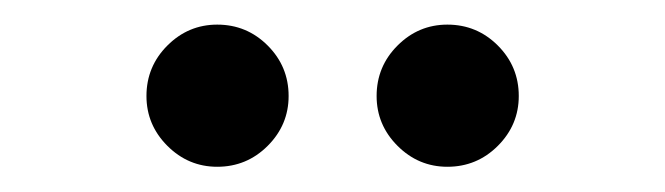

<svg xmlns="http://www.w3.org/2000/svg" viewBox="-20 -978 540 156"><path d="M343.5 -842.5Q320 -842.5 303 -859.5Q286 -876.5 286 -900Q286 -924 303 -941Q320 -958 343.5 -958Q367.5 -958 384.5 -941Q401.5 -924 401.5 -900Q401.5 -876.5 384.5 -859.5Q367.5 -842.5 343.5 -842.5ZM156.5 -842.5Q133 -842.5 116 -859.5Q99 -876.5 99 -900Q99 -924 116 -941Q133 -958 156.5 -958Q180.5 -958 197.5 -941Q214.5 -924 214.5 -900Q214.5 -876.5 197.5 -859.5Q180.5 -842.5 156.5 -842.5Z"/></svg>

Font: Bodoni Moda 28pt
Style: Bold
Weight: 700
Designer: Owen Earl
Foundry: indestructible type
Version: Version 2.005